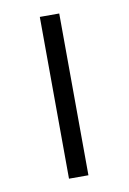

<svg xmlns="http://www.w3.org/2000/svg" viewBox="-65 -542 392 584"><g transform="rotate(-10 131.5 -250.0)"><path d="M99 -500H159L161 0H101Z"/></g></svg>

Font: Panefresco 250wt
Style: Regular
Weight: 300
Version: Version 1.000